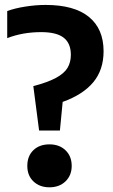

<svg xmlns="http://www.w3.org/2000/svg" viewBox="-20 -770 470 798"><path d="M142.5 -227.5 118.5 -412Q179 -428 213 -446.5Q247 -465 260.8 -488.2Q274.5 -511.5 274.5 -542Q274.5 -590 244.8 -613.2Q215 -636.5 151 -636.5Q74.5 -636.5 10 -611.5V-724Q40.5 -735.5 84.5 -742.5Q128.5 -749.5 169.5 -749.5Q288.5 -749.5 349.5 -699.8Q410.5 -650 410.5 -557Q410.5 -479.5 367.5 -428Q324.5 -376.5 240.5 -346.5L229 -227.5ZM185.5 8.5Q145 8.5 119.2 -15.8Q93.5 -40 93.5 -80.5Q93.5 -121.5 118.8 -145.8Q144 -170 185.5 -170Q227 -170 252.5 -145.2Q278 -120.5 278 -80.5Q278 -41 252.2 -16.2Q226.5 8.5 185.5 8.5Z"/></svg>

Font: Encode Sans Condensed
Style: Bold
Weight: 700
Width: 3
Designer: Multiple Designers
Foundry: Impallari Type
Version: Version 3.000; ttfautohint (v1.8.3) -l 8 -r 50 -G 200 -x 14 